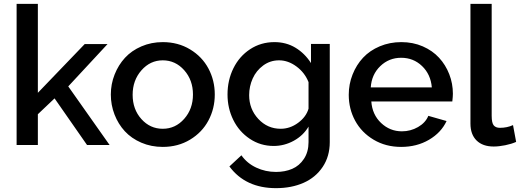

<svg xmlns="http://www.w3.org/2000/svg" viewBox="-20 -750 2689 993"><path d="M430.2 0 262.2 -241.2 175.8 -159.2V0H65.9V-730H175.8V-270L418 -522H536.1L333 -303.2L546.9 0Z M821.8 -532.2Q900.9 -532.2 963.1 -494.6Q1025.4 -457 1058.1 -395.5Q1090.8 -334 1090.8 -261.2Q1090.8 -188.5 1058.1 -127Q1025.4 -65.4 963.1 -27.8Q900.9 9.8 821.8 9.8Q761.7 9.8 710.7 -12.2Q659.7 -34.2 625.5 -71.3Q591.3 -108.4 572.3 -157.7Q553.2 -207 553.2 -261.2Q553.2 -315.4 572.8 -364.7Q592.3 -414.1 626.5 -451.2Q660.6 -488.3 711.7 -510.3Q762.7 -532.2 821.8 -532.2ZM821.8 -438Q756.8 -438 711.4 -386.2Q666 -334.5 666 -259.8Q666 -184.6 711.2 -134.3Q756.3 -84 821.8 -84Q887.2 -84 932.6 -135.3Q978 -186.5 978 -261.2Q978 -335.9 932.6 -387Q887.2 -438 821.8 -438Z M1156.7 -261.2Q1156.7 -335.4 1187.3 -397.2Q1217.8 -459 1273.7 -495.6Q1329.6 -532.2 1399.4 -532.2Q1460 -532.2 1508.1 -503.2Q1556.2 -474.1 1588.4 -423.8V-522.9H1685.5V-15.1Q1685.5 58.6 1648.9 113.3Q1612.3 168 1549.8 195.6Q1487.3 223.1 1407.7 223.1Q1249.5 223.1 1166.5 110.8L1228.5 53.2Q1257.8 94.7 1305.4 116.9Q1353 139.2 1407.7 139.2Q1454.1 139.2 1491.2 123.3Q1528.3 107.4 1552 71.5Q1575.7 35.6 1575.7 -15.1V-95.2Q1548.3 -48.8 1499.3 -22Q1450.2 4.9 1395.5 4.9Q1327.1 4.9 1271.7 -32.2Q1216.3 -69.3 1186.5 -129.9Q1156.7 -190.4 1156.7 -261.2ZM1575.7 -188V-325.2Q1556.2 -374.5 1513.2 -406.2Q1470.2 -438 1423.3 -438Q1377.4 -438 1341.3 -411.4Q1305.2 -384.8 1286.9 -344Q1268.6 -303.2 1268.6 -257.8Q1268.6 -186 1315.9 -135Q1363.3 -84 1431.6 -84Q1480 -84 1521.7 -114.7Q1563.5 -145.5 1575.7 -188Z M2054.7 9.8Q1975.1 9.8 1912.6 -27.3Q1850.1 -64.5 1816.9 -125.5Q1783.7 -186.5 1783.7 -259.8Q1783.7 -314.9 1803.5 -364.7Q1823.2 -414.6 1857.9 -451.7Q1892.6 -488.8 1944.1 -510.5Q1995.6 -532.2 2055.7 -532.2Q2115.7 -532.2 2166.3 -510.3Q2216.8 -488.3 2250.7 -451.4Q2284.7 -414.6 2303.5 -366.2Q2322.3 -317.9 2322.3 -265.1Q2322.3 -251.5 2319.3 -225.1H1900.4Q1905.3 -157.2 1950.9 -114Q1996.6 -70.8 2058.6 -70.8Q2103.5 -70.8 2142.1 -93Q2180.7 -115.2 2195.3 -150.9L2289.6 -124Q2261.7 -64 2198.7 -27.1Q2135.7 9.8 2054.7 9.8ZM1897.5 -297.9H2213.4Q2207.5 -365.7 2162.8 -408.4Q2118.2 -451.2 2054.7 -451.2Q1991.7 -451.2 1946.8 -408Q1901.9 -364.7 1897.5 -297.9Z M2413.1 -730H2522.9V-150.9Q2522.9 -113.8 2533.7 -101.3Q2544.4 -88.9 2565.4 -88.9Q2602.5 -88.9 2633.3 -103L2649.4 -16.1Q2625.5 -5.4 2592.8 1.2Q2560.1 7.8 2533.2 7.8Q2476.6 7.8 2444.8 -23.4Q2413.1 -54.7 2413.1 -110.8Z"/></svg>

Font: Rawline SemiBold
Style: Regular
Weight: 600
Designer: Matt McInerney, Pablo Impallari, Rodrigo Fuenzalida
Foundry: Matt McInerney, Pablo Impallari, Rodrigo Fuenzalida
Version: Version 4.020;PS 004.020;hotconv 1.0.88;makeotf.lib2.5.64775